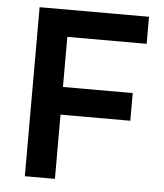

<svg xmlns="http://www.w3.org/2000/svg" viewBox="-51 -733 663 778"><g transform="rotate(5 281.0 -344.0)"><path d="M523.8 -577.5V-687.5H78.8V0H201.2V-261.2H485V-373.8H201.2V-577.5Z"/></g></svg>

Font: Cambay
Style: Bold
Weight: 700
Designer: Pooja Saxena
Foundry: Pooja Saxena
Version: Version 1.096;PS 001.096;hotconv 1.0.70;makeotf.lib2.5.58329